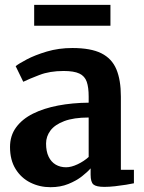

<svg xmlns="http://www.w3.org/2000/svg" viewBox="-20 -768 599 799"><path d="M190.2 11Q145 11 106.6 -8.1Q68.2 -27.1 45 -64.5Q21.7 -101.8 21.7 -156.3Q21.7 -203.6 47.2 -238.2Q72.6 -272.8 117.6 -295.2Q162.5 -317.5 221.8 -328.8Q281.1 -340.1 349 -340.7V-366.2Q349 -404.7 340.9 -427.9Q332.8 -451.2 310.3 -461.9Q287.8 -472.6 244.8 -472.6Q187 -472.6 143.9 -456Q100.8 -439.4 76.8 -427.7L45.2 -492.6Q57.1 -502.6 91.3 -520.7Q125.4 -538.7 174.8 -553.5Q224.2 -568.2 281.3 -568.2Q357.8 -568.2 401.7 -546.3Q445.6 -524.3 464.3 -479.6Q483 -434.9 483 -366V-61.4H537.3V-5.3Q525.9 -2.7 504.4 0.8Q482.9 4.3 458.6 7Q434.3 9.7 414.5 9.7Q380.6 9.7 368.8 -0.3Q357.1 -10.3 357.1 -41.1V-67.4Q344.6 -52.8 321 -34.2Q297.4 -15.7 264.4 -2.4Q231.5 11 190.2 11ZM255.1 -71.9Q276.6 -71.9 303.2 -84.5Q329.7 -97.1 349 -114.9V-279Q286.6 -278.9 247.3 -264Q208.1 -249.1 189.9 -224.7Q171.7 -200.2 171.7 -170.7Q171.7 -138 182.3 -116.1Q192.8 -94.2 211.7 -83Q230.5 -71.9 255.1 -71.9ZM439.6 -747.7V-661H122.2V-747.7Z"/></svg>

Font: Merriweather Light
Style: Regular
Weight: 300
Version: Version 2.100